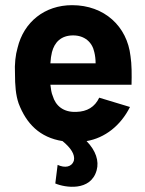

<svg xmlns="http://www.w3.org/2000/svg" viewBox="-20 -542 561 743"><path d="M203 96 194 168C231 184 331 200 354 117C364 81 351 41 315 4C386 -8 447 -56 483 -128L364 -164C347 -128 317 -110 275 -109C225 -107 195 -133 184 -171C179 -182 177 -197 175 -214H489C490 -254 490 -293 485 -325C472 -440 384 -522 259 -522C153 -522 72 -457 48 -357C40 -330 36 -294 38 -257C38 -211 41 -174 52 -142C82 -63 134 -10 222 4C254 30 271 56 266 79C258 105 231 109 203 96ZM175 -297C176 -314 178 -328 181 -340C191 -379 217 -405 263 -405C307 -405 337 -379 345 -340C348 -328 350 -313 350 -297Z"/></svg>

Font: Vanilla Cream ExtraBold
Style: Regular
Weight: 800
Designer: Jeremy Tribby, Jinavaṁso
Foundry: Tribby Type
Version: Version 1.422;Glyphs 3.1.2 (3151)